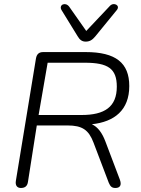

<svg xmlns="http://www.w3.org/2000/svg" viewBox="-20 -929 701 955"><path d="M84 6C105 6 116 -4 119 -24L163 -305H316C389 -305 421 -283 445 -220L521 -20C529 -1 537 6 554 6C578 6 586 -9 576 -36L504 -226C488 -268 467 -297 437 -311C549 -323 623 -381 623 -501C623 -616 556 -670 406 -670H195C174 -670 163 -660 159 -639L59 -30C55 -7 65 6 84 6ZM386 -357H172L217 -617H402C517 -617 561 -588 561 -498C561 -397 500 -357 386 -357ZM406 -722C426 -722 439 -730 454 -748L561 -879C580 -902 546 -920 527 -900L409 -775L324 -896C305 -921 271 -905 286 -879L366 -749C376 -732 387 -722 406 -722Z"/></svg>

Font: SN Pro Light
Style: Italic
Weight: 300
Italic angle: -8.99998°
Designer: Tobias Whetton
Foundry: Supernotes
Version: Version 1.001;Glyphs 3.2 (3249)